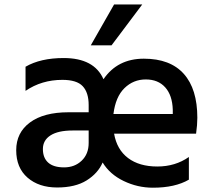

<svg xmlns="http://www.w3.org/2000/svg" viewBox="-20 -832 975 885"><path d="M295.9 -314.5H388.7V-347.7Q388.7 -405.3 361.3 -434.6Q334 -463.9 267.6 -463.9Q171.9 -463.9 97.7 -413.1V-524.4Q167 -564.5 273.4 -564.5Q414.1 -564.5 457 -466.8Q521.5 -561.5 643.1 -561.5Q764.6 -561.5 827.1 -491.7Q889.6 -421.9 889.6 -289.1Q889.6 -256.8 883.8 -215.8H505.9Q518.6 -142.6 570.3 -103.5Q622.1 -64.5 705.1 -64.5Q788.1 -64.5 850.6 -108.4V-3.9Q787.1 33.2 684.6 33.2Q614.3 33.2 550.3 2.4Q486.3 -28.3 453.1 -83Q431.6 -33.2 379.4 -0.5Q327.1 32.2 243.2 32.2Q159.2 32.2 106.9 -13.2Q54.7 -58.6 54.7 -139.6Q54.7 -220.7 118.2 -267.6Q181.6 -314.5 295.9 -314.5ZM388.7 -172.9V-230.5H314.5Q248 -230.5 212.9 -208Q177.7 -185.5 177.7 -145Q177.7 -104.5 202.1 -82.5Q226.6 -60.5 275.4 -60.5Q324.2 -60.5 356.4 -91.3Q388.7 -122.1 388.7 -172.9ZM398.4 -623 505.9 -811.5H635.7L494.1 -623ZM502.9 -306.6H776.4V-326.2Q774.4 -392.6 741.7 -429.2Q709 -465.8 651.9 -465.8Q594.7 -465.8 553.7 -425.8Q512.7 -385.7 502.9 -306.6Z"/></svg>

Font: GenEi M Gothic v2 Medium
Style: Regular
Weight: 500
Version: Version 2.0